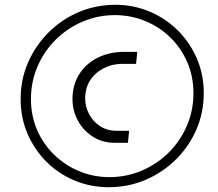

<svg xmlns="http://www.w3.org/2000/svg" viewBox="-20 -742 907 800"><path d="M433 38Q358 38 291.5 10.5Q225 -17 174.5 -67Q124 -117 95 -184Q66 -251 66 -329Q66 -412 97.5 -483Q129 -554 183.5 -608Q238 -662 309 -692Q380 -722 461 -722Q535 -722 601.5 -694.5Q668 -667 719 -617Q770 -567 799.5 -500Q829 -433 829 -354Q829 -272 797.5 -200.5Q766 -129 711 -75.5Q656 -22 585 8Q514 38 433 38ZM459 -147Q406 -147 366 -173Q326 -199 304 -240.5Q282 -282 282 -329Q282 -388 310 -432.5Q338 -477 387 -501.5Q436 -526 498 -526H552L547 -476H490Q448 -476 412.5 -458Q377 -440 356 -408Q335 -376 335 -332Q335 -297 351.5 -266Q368 -235 397.5 -216Q427 -197 464 -197H518L513 -147ZM436 -4Q507 -4 570.5 -31Q634 -58 682.5 -106Q731 -154 758.5 -217.5Q786 -281 786 -354Q786 -424 760 -483.5Q734 -543 688.5 -587Q643 -631 583.5 -655Q524 -679 459 -679Q388 -679 324.5 -652Q261 -625 212.5 -577Q164 -529 136.5 -465.5Q109 -402 109 -329Q109 -259 135 -199.5Q161 -140 207 -96Q253 -52 311.5 -28Q370 -4 436 -4Z"/></svg>

Font: MuseoModerno Light
Style: Italic
Weight: 300
Italic angle: -9°
Designer: Pablo Cosgaya, Héctor Gatti, Marcela Romero, and the Authors of The MuseoModerno Project.
Foundry: Omnibus-Type Team
Version: Version 1.003